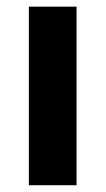

<svg xmlns="http://www.w3.org/2000/svg" viewBox="-20 -548 313 568"><path d="M206.5 -528.3V0H65.4V-528.3Z"/></svg>

Font: Vazirmatn RD UI FD
Style: Bold
Weight: 700
Designer: Saber Rastikerdar
Foundry: Saber Rastikerdar
Version: Version 33.003